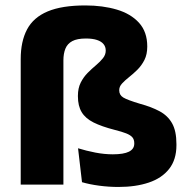

<svg xmlns="http://www.w3.org/2000/svg" viewBox="-20 -696 715 724"><path d="M58.1 -473Q58.1 -540 82.1 -585.2Q106.1 -630.4 159.7 -652.9Q213.2 -675.5 302.1 -675.5Q367.3 -675.5 420.2 -659.9Q473.1 -644.3 504.2 -610.1Q535.3 -575.8 535.3 -520.6Q535.3 -491 524.6 -469.8Q513.8 -448.7 498.2 -433.2Q482.5 -417.7 466.8 -405.3Q451.1 -392.9 440.4 -381.3Q429.6 -369.8 429.6 -356.3V-355.1Q429.6 -337.6 444.9 -328.3Q460.2 -319 507.9 -304.7Q550.8 -293.1 581.6 -276.6Q612.5 -260.1 628.9 -231.1Q645.3 -202.2 645.3 -152.3V-148.5Q645.3 -94.1 617.8 -59.1Q590.3 -24.1 541.1 -7.6Q491.9 9 426.5 9Q390.1 9 354 4.2Q317.9 -0.6 289.2 -9L274.3 -136.9Q305 -127.4 339.3 -120.7Q373.5 -114.1 405.4 -114.1Q446.2 -114.1 466.3 -124.1Q486.3 -134.2 486.3 -154.2V-156.1Q486.3 -170 479 -178.4Q471.7 -186.8 455.7 -193.1Q439.7 -199.4 413 -206.1Q363.3 -218.9 332.7 -234.2Q302.1 -249.6 288 -273.1Q273.8 -296.6 273.8 -332.6V-335.1Q273.8 -363.6 284.4 -384.6Q295 -405.5 310.6 -421.2Q326.2 -436.9 342 -450.1Q357.7 -463.3 368.2 -476.5Q378.7 -489.6 378.7 -505.3Q378.7 -519.7 370.4 -529.7Q362.2 -539.8 345.6 -545.3Q329.1 -550.8 304.2 -550.8Q271 -550.8 252.6 -541Q234.2 -531.2 226.6 -512.5Q219.1 -493.8 219.1 -468.6V0H58.1Z"/></svg>

Font: Anek Gurmukhi Medium SemiExpanded
Style: Regular
Weight: 500
Width: 6
Version: Version 1.003